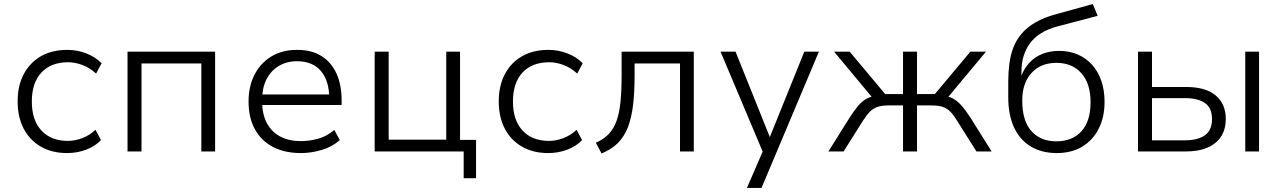

<svg xmlns="http://www.w3.org/2000/svg" viewBox="-20 -747 6328 947"><path d="M311 8Q237 8 182 -23.5Q127 -55 97 -112Q67 -169 67 -247Q67 -325 97.5 -382Q128 -439 182.5 -470Q237 -501 312 -501Q361 -501 406 -483.5Q451 -466 481 -435L454 -384Q424 -412 387.5 -426Q351 -440 316 -440Q232 -440 184.5 -389.5Q137 -339 137 -246Q137 -154 184.5 -103Q232 -52 315 -52Q350 -52 386.5 -66Q423 -80 451 -107L478 -56Q450 -26 405.5 -9Q361 8 311 8Z M609 0V-492H1041V0H973V-434H678V0Z M1464 8Q1385 8 1327 -22Q1269 -52 1237.5 -109Q1206 -166 1206 -246Q1206 -321 1235 -378Q1264 -435 1317.5 -468Q1371 -501 1445 -501Q1518 -501 1566.5 -470Q1615 -439 1640 -383.5Q1665 -328 1665 -252V-229H1255V-281H1625L1604 -261Q1604 -348 1563 -396.5Q1522 -445 1445 -445Q1394 -445 1355 -421.5Q1316 -398 1294.5 -356Q1273 -314 1273 -255V-247Q1273 -183 1296.5 -139.5Q1320 -96 1362.5 -73.5Q1405 -51 1463 -51Q1505 -51 1548 -62.5Q1591 -74 1629 -106L1656 -56Q1619 -23 1567 -7.5Q1515 8 1464 8Z M2267 132V0H1828V-492H1897V-58H2181V-492H2249V-57H2328V132Z M2684 8Q2610 8 2555 -23.5Q2500 -55 2470 -112Q2440 -169 2440 -247Q2440 -325 2470.5 -382Q2501 -439 2555.5 -470Q2610 -501 2685 -501Q2734 -501 2779 -483.5Q2824 -466 2854 -435L2827 -384Q2797 -412 2760.5 -426Q2724 -440 2689 -440Q2605 -440 2557.5 -389.5Q2510 -339 2510 -246Q2510 -154 2557.5 -103Q2605 -52 2688 -52Q2723 -52 2759.5 -66Q2796 -80 2824 -107L2851 -56Q2823 -26 2778.5 -9Q2734 8 2684 8Z M2947 10 2919 -43Q2958 -60 2982.5 -86Q3007 -112 3021 -151Q3035 -190 3040.5 -245Q3046 -300 3046 -376V-492H3402V0H3334V-434H3110V-374Q3110 -292 3102.5 -229Q3095 -166 3077 -119.5Q3059 -73 3027.5 -41.5Q2996 -10 2947 10Z M3664 180 3752 -23V25L3534 -492H3608L3779 -66H3775L3947 -492H4019L3736 180Z M4066 0 4170 -166Q4193 -202 4212.5 -225Q4232 -248 4255 -260.5Q4278 -273 4311 -276L4289 -258L4094 -492H4171L4346 -283H4434V-492H4503V-283H4591L4766 -492H4843L4648 -258L4626 -276Q4657 -273 4678.5 -262Q4700 -251 4720.5 -228.5Q4741 -206 4767 -166L4871 0H4796L4701 -151Q4684 -179 4668 -195.5Q4652 -212 4630.5 -219.5Q4609 -227 4574 -227H4503V0H4434V-227H4363Q4329 -227 4307.5 -219.5Q4286 -212 4270 -195.5Q4254 -179 4236 -151L4141 0Z M5192 8Q5119 8 5065 -24Q5011 -56 4982 -117.5Q4953 -179 4953 -268V-345Q4953 -390 4958.5 -432.5Q4964 -475 4978 -512Q4992 -549 5018.5 -580.5Q5045 -612 5087 -636.5Q5129 -661 5189 -677L5370 -727L5394 -669L5193 -616Q5104 -592 5061 -534.5Q5018 -477 5018 -393V-371H5017Q5032 -411 5058.5 -439Q5085 -467 5122 -481.5Q5159 -496 5203 -496Q5254 -496 5295 -478.5Q5336 -461 5366 -428Q5396 -395 5412 -348.5Q5428 -302 5428 -245Q5428 -168 5398.5 -111Q5369 -54 5316.5 -23Q5264 8 5192 8ZM5190 -50Q5269 -50 5314 -99.5Q5359 -149 5359 -243Q5359 -335 5313.5 -386Q5268 -437 5191 -437Q5113 -437 5067.5 -387Q5022 -337 5022 -251Q5022 -151 5067 -100.5Q5112 -50 5190 -50Z M5593 0V-492H5662V-318H5830Q5927 -318 5976.5 -276Q6026 -234 6026 -160Q6026 -111 6003.5 -75Q5981 -39 5937 -19.5Q5893 0 5830 0ZM5662 -55H5825Q5888 -55 5923 -80Q5958 -105 5958 -159Q5958 -215 5923 -239Q5888 -263 5825 -263H5662ZM6122 0V-492H6190V0Z"/></svg>

Font: Nunito Sans 8pt Light
Style: Regular
Weight: 300
Version: Version 3.101;gftools[0.9.27]